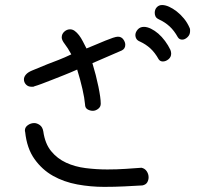

<svg xmlns="http://www.w3.org/2000/svg" viewBox="-20 -645 845 764"><path d="M80.1 -120.1Q79.1 -122.1 79.1 -126Q79.1 -138.7 90.8 -147Q102.5 -155.3 116.2 -155.3Q127 -155.3 138.2 -147.5Q149.4 -139.6 152.3 -122.1Q159.2 -73.2 183.6 -43.5Q208 -13.7 243.2 2.4Q278.3 18.6 320.8 23.9Q363.3 29.3 407.2 29.3Q445.3 29.3 480.5 26.9Q515.6 24.4 543 22.5Q556.6 25.4 564 36.6Q571.3 47.9 571.3 60.5Q571.3 71.3 565.9 80.6Q560.5 89.8 546.9 92.8Q512.7 94.7 474.6 96.7Q436.5 98.6 394.5 98.6Q340.8 98.6 287.6 88.9Q234.4 79.1 190.9 54.7Q147.5 30.3 117.2 -12.2Q86.9 -54.7 80.1 -120.1ZM117.2 -301.8Q114.3 -299.8 110.8 -299.8Q107.4 -299.8 105.5 -299.8Q91.8 -299.8 83.5 -308.6Q75.2 -317.4 75.2 -329.1Q75.2 -338.9 83 -348.1Q90.8 -357.4 107.4 -364.3L168.9 -389.6Q189.5 -397.5 213.4 -406.7Q237.3 -416 263.7 -428.7Q250 -454.1 237.8 -469.7Q225.6 -485.4 225.6 -496.1Q225.6 -509.8 235.8 -519Q246.1 -528.3 258.8 -528.3Q268.6 -528.3 277.3 -522Q286.1 -515.6 294.4 -504.9Q302.7 -494.1 309.6 -480.5Q316.4 -466.8 324.2 -452.1Q343.8 -460 363.3 -468.3Q382.8 -476.6 399.4 -483.4Q416 -490.2 429.2 -494.6Q442.4 -499 449.2 -499Q462.9 -499 470.7 -488.3Q478.5 -477.5 478.5 -466.8Q478.5 -451.2 464.8 -444.3L347.7 -393.6Q362.3 -345.7 371.6 -300.3Q380.9 -254.9 380.9 -232.4Q380.9 -219.7 370.6 -211.9Q360.4 -204.1 349.6 -204.1Q337.9 -204.1 328.1 -210Q318.4 -215.8 318.4 -229.5Q316.4 -253.9 308.1 -290.5Q299.8 -327.1 287.1 -368.2Q260.7 -356.4 234.9 -346.2Q209 -335.9 186.5 -327.1Q164.1 -318.4 146 -311.5Q127.9 -304.7 117.2 -301.8ZM537.1 -479.5Q527.3 -483.4 522.9 -490.2Q518.6 -497.1 518.6 -504.9Q518.6 -516.6 527.8 -527.3Q537.1 -538.1 552.7 -538.1Q565.4 -538.1 580.6 -530.8Q595.7 -523.4 609.9 -511.2Q624 -499 636.7 -481.9Q649.4 -464.8 658.2 -446.3Q661.1 -438.5 661.1 -431.6Q661.1 -418 650.4 -409.2Q639.6 -400.4 627.9 -400.4Q617.2 -400.4 611.3 -409.2Q596.7 -435.5 578.6 -452.1Q560.5 -468.8 537.1 -479.5ZM613.3 -567.4Q602.5 -572.3 599.1 -579.1Q595.7 -585.9 595.7 -593.8Q595.7 -607.4 604 -616.2Q612.3 -625 625 -625Q637.7 -625 652.8 -618.2Q668 -611.3 683.1 -599.6Q698.2 -587.9 711.9 -571.3Q725.6 -554.7 734.4 -534.2Q736.3 -530.3 736.3 -526.9Q736.3 -523.4 736.3 -520.5Q736.3 -506.8 726.1 -497.1Q715.8 -487.3 705.1 -487.3Q693.4 -487.3 687.5 -497.1Q672.9 -523.4 654.8 -540Q636.7 -556.6 613.3 -567.4Z"/></svg>

Font: Hi Melody
Style: Regular
Weight: 400
Designer: YoonDesign Inc.
Foundry: YoonDesign Inc.
Version: Version 3.00